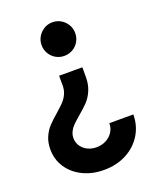

<svg xmlns="http://www.w3.org/2000/svg" viewBox="-137 -614 741 902"><g transform="rotate(-20 233.5 -163.5)"><path d="M204.1 -77.1Q182.1 -58.1 169.9 -46.1Q157.7 -34.2 149.7 -18.8Q141.6 -3.4 141.6 14.6Q141.6 37.1 153.6 54.7Q165.5 72.3 185.5 82Q205.6 91.8 229.5 91.8Q255.9 91.8 277.3 80.8Q298.8 69.8 311.5 50.3Q324.2 30.8 324.2 5.9H444.3Q443.8 62.5 415.8 107.7Q387.7 152.8 338.4 178.5Q289.1 204.1 226.6 204.1Q168.9 204.1 122.3 181.6Q75.7 159.2 48.6 118.9Q21.5 78.6 21.5 27.3Q21.5 -7.8 33.4 -34.7Q45.4 -61.5 62.7 -80.1Q80.1 -98.6 108.4 -123Q131.8 -143.6 146 -158.2Q160.2 -172.9 169.4 -192.1Q178.7 -211.4 178.7 -235.4V-284.2H294.9V-236.3Q294.9 -197.8 282.2 -168.7Q269.5 -139.6 251 -120.1Q232.4 -100.6 204.1 -77.1ZM318.4 -447.3Q318.4 -423.8 307.1 -404.5Q295.9 -385.3 276.6 -374.3Q257.3 -363.3 234.4 -363.3Q211.4 -363.3 192.4 -374.3Q173.3 -385.3 161.9 -404.5Q150.4 -423.8 150.4 -447.3Q150.4 -470.2 161.9 -489.3Q173.3 -508.3 192.4 -519.8Q211.4 -531.2 234.4 -531.2Q257.3 -531.2 276.6 -519.8Q295.9 -508.3 307.1 -489.3Q318.4 -470.2 318.4 -447.3Z"/></g></svg>

Font: Reddit Sans Fudge
Style: Bold
Weight: 700
Designer: Stephen Hutchings
Foundry: Reddit
Version: Version 1.013